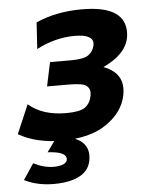

<svg xmlns="http://www.w3.org/2000/svg" viewBox="-52 -564 616 794"><g transform="rotate(-5 256.5 -166.5)"><path d="M139.6 188Q71.3 188 17.6 161.1L61.5 95.2Q104.5 117.2 146 117.2Q169.4 117.2 185.5 110.4Q201.7 103.5 201.7 89.4Q201.7 58.6 125 55.2L181.6 -23.9H253.9L231.9 6.3Q257.8 12.7 275.4 30.3Q295.9 50.8 295.9 82Q295.9 135.7 254.9 161.9Q213.9 188 139.6 188ZM187.5 12.2Q81.5 12.2 8.8 -30.3L60.1 -149.9Q117.7 -99.6 215.8 -99.6Q272.5 -99.6 293.9 -114.7Q315.4 -129.9 321.8 -160.2Q323.7 -168.5 323.7 -175.8Q323.7 -194.3 308.1 -205.3Q292.5 -216.3 233.9 -216.3H146.5L167.5 -315.4H254.9Q308.1 -315.4 327.6 -329.8Q347.2 -344.2 352.5 -368.7Q353.5 -373 353.5 -377.4Q353.5 -414.6 278.3 -414.6Q197.3 -414.6 119.6 -374L126.5 -483.9Q210.4 -521.5 317.4 -521.5Q413.1 -521.5 457 -490.2Q495.6 -462.9 495.6 -411.1Q495.6 -327.1 385.7 -275.9Q460.4 -248 460.4 -180.7Q460.4 -166.5 457 -150.4Q442.4 -82 373.5 -34.9Q304.7 12.2 187.5 12.2Z"/></g></svg>

Font: Cadman
Style: Bold Italic
Weight: 700
Italic angle: -12°
Designer: Paul James MIller
Foundry: High-Logic / Made with FontCreator
Version: Version 2.114;March 28, 2021;FontCreator 13.0.0.2683 64-bit